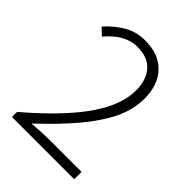

<svg xmlns="http://www.w3.org/2000/svg" viewBox="-212 -851 960 960"><g transform="rotate(45 267.5 -371.0)"><path d="M390 -532Q390 -606 352.5 -649Q315 -692 241 -692Q196 -692 154.5 -668Q113 -644 79 -602L42 -637Q88 -687 136.5 -714.5Q185 -742 247 -742Q341 -742 395 -686.5Q449 -631 449 -533Q449 -456 412 -379Q376 -305 308 -223.5Q240 -142 137 -46Q217 -52 257 -52H485V0H45V-36Q222 -187 306 -308Q390 -429 390 -532Z"/></g></svg>

Font: Merged Yaku Han JP Light
Style: Regular
Weight: 300
Designer: Ryoko NISHIZUKA 西塚涼子 (kana, bopomofo & ideographs); Paul D. Hunt (Latin, Greek & Cyrillic); Sandoll Communications 산돌커뮤니
Foundry: Adobe
Version: Version 2.004